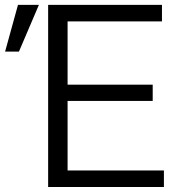

<svg xmlns="http://www.w3.org/2000/svg" viewBox="-40 -751 717 771"><path d="M153.3 0Q153.3 -182.6 153.3 -731.4Q267.6 -731.4 610.4 -731.4Q610.4 -714.8 610.4 -665Q515.6 -665 231.4 -665Q231.4 -601.6 231.4 -411.1Q316.4 -411.1 573.2 -411.1Q573.2 -394.5 573.2 -345.7Q488.3 -345.7 231.4 -345.7Q231.4 -275.4 231.4 -66.4Q328.1 -66.4 618.2 -66.4Q618.2 -49.8 618.2 0Q502 0 153.3 0ZM-19.5 -543.9Q-6.8 -590.8 32.2 -731.4Q52.7 -731.4 116.2 -731.4Q96.7 -684.6 36.1 -543.9Q22.5 -543.9 -19.5 -543.9Z"/></svg>

Font: Gothic A1
Style: Regular
Weight: 400
Designer: HanYang I&C Co.,Ltd.
Version: Version 2.50